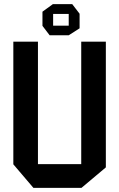

<svg xmlns="http://www.w3.org/2000/svg" viewBox="-20 -916 578 936"><path d="M376 0V-713H496V-100L377 0ZM143 0 45 -115V-116H376V0ZM45 -116V-713H165V-116ZM315 -744V-848H368V-778L315 -744ZM222 -744 187 -790V-791H315V-744ZM187 -791V-859L238 -896H239V-791ZM239 -848V-896H332L368 -849V-848Z"/></svg>

Font: Foldit Medium
Style: Regular
Weight: 500
Version: Version 1.003